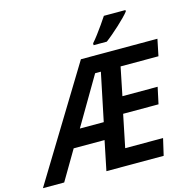

<svg xmlns="http://www.w3.org/2000/svg" viewBox="-186 -1067 1189 1195"><g transform="rotate(-15 408.5 -469.0)"><path d="M-56 0 380 -714H873L851 -607H607L570 -425H797L774 -318H546L503 -108H747L722 0H353L392 -190H193L81 0ZM262 -299H416L480 -607H443ZM479 -790Q496 -809 515.5 -835Q535 -861 554 -888Q573 -915 588 -938H727V-929Q717 -916 697.5 -896Q678 -876 654 -854Q630 -832 606.5 -812Q583 -792 564 -778H479Z"/></g></svg>

Font: Noto Sans Display SemiBold
Style: Italic
Weight: 600
Italic angle: -12°
Designer: Monotype Design Team
Foundry: Monotype Imaging Inc.
Version: Version 2.003